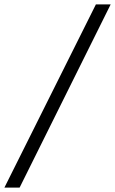

<svg xmlns="http://www.w3.org/2000/svg" viewBox="-61 -767 522 871"><path d="M374 -747H441L28 84H-41Z"/></svg>

Font: Oak Sans Light Italic
Style: Regular
Weight: 400
Italic angle: -9.5°
Foundry: Erik Kennedy, Walven
Version: Version 1.000;Glyphs 3.1.2 (3151)